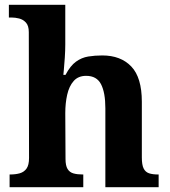

<svg xmlns="http://www.w3.org/2000/svg" viewBox="-20 -780 707 800"><path d="M20 0V-53H22Q45 -53 62.5 -58Q80 -63 90.5 -77.5Q101 -92 101 -122L100 -646Q100 -673 88 -686Q76 -699 59.5 -703Q43 -707 29 -707H17V-760H252V-595Q252 -569 250 -539.5Q248 -510 246 -489Q244 -468 244 -468H253Q273 -506 296.5 -523Q320 -540 347.5 -544.5Q375 -549 406 -549Q483 -549 527 -503Q571 -457 571 -356V-124Q571 -93 578.5 -78Q586 -63 601 -58Q616 -53 638 -53H641V0H419V-329Q419 -394 401 -429Q383 -464 339 -464Q306 -464 287 -442.5Q268 -421 260 -385.5Q252 -350 252 -309L253 -118Q253 -90 261.5 -76Q270 -62 286 -57.5Q302 -53 324 -53H327V0Z"/></svg>

Font: Noto Serif Kannada
Style: Bold
Weight: 700
Version: Version 2.003